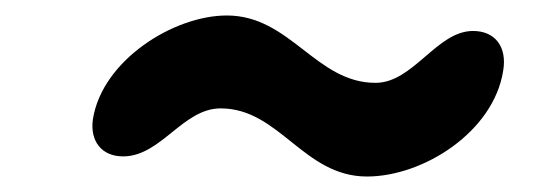

<svg xmlns="http://www.w3.org/2000/svg" viewBox="-20 -414 688 248"><path d="M265 -274C341 -274 372 -186 454 -186C527 -186 618 -244 630 -323C635 -353 620 -374 591 -374C544 -374 514 -307 465 -307C388 -307 355 -394 273 -394C204 -394 112 -336 100 -260C96 -232 111 -212 139 -212C188 -212 216 -274 265 -274Z"/></svg>

Font: Asimov Print
Style: Regular
Weight: 500
Designer: Google
Version: Version 2.000980: 2014